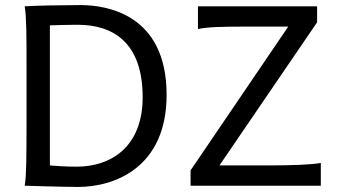

<svg xmlns="http://www.w3.org/2000/svg" viewBox="-20 -738 1341 763"><path d="M85.4 -222.2C85 -125.5 85.4 -39.1 78.1 0C78.1 0 228 4.9 290.5 4.9C433.6 4.9 642.1 -70.8 642.1 -361.3C642.1 -680.7 404.8 -717.8 300.3 -717.8C234.4 -717.8 119.6 -715.8 78.1 -712.9C85.4 -673.8 85.4 -584 85.4 -488.3ZM178.2 -637.2C202.6 -638.2 255.9 -639.6 288.1 -639.6C428.7 -639.6 546.9 -569.8 546.9 -351.6C546.9 -150.4 416.5 -75.7 285.6 -75.7C239.3 -75.7 201.2 -78.6 178.2 -80.6ZM1240.2 -712.9H766.6V-622.6C805.7 -630.9 863.3 -632.3 959.5 -632.3H1125.5L737.3 -61V0H1254.9V-90.3C1215.8 -83.5 1138.2 -80.6 1042.5 -80.6H852.1L1240.2 -649.4Z"/></svg>

Font: Andika
Style: Regular
Weight: 400
Designer: Victor Gaultney, Annie Olsen, Julie Remington, Don Collingsworth, Eric Hays
Foundry: SIL International
Version: Version 1.000